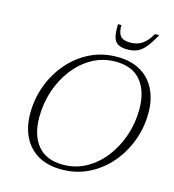

<svg xmlns="http://www.w3.org/2000/svg" viewBox="-124 -962 975 1075"><g transform="rotate(15 363.0 -424.0)"><path d="M720 -421Q720 -336.5 691 -259Q662 -181.5 609.8 -120.8Q557.5 -60 486.2 -25Q415 10 330.5 10Q249 10 193.5 -22.8Q138 -55.5 109.5 -113.8Q81 -172 81 -249Q81 -333.5 109.8 -411Q138.5 -488.5 191 -549.2Q243.5 -610 314.5 -645Q385.5 -680 470 -680Q552 -680 607.5 -647.2Q663 -614.5 691.5 -556.2Q720 -498 720 -421ZM135.5 -241.5Q135.5 -137.5 184.8 -77.8Q234 -18 332 -18Q404.5 -18 465.5 -52Q526.5 -86 571.2 -144Q616 -202 640.8 -275.5Q665.5 -349 665.5 -428.5Q665.5 -532.5 616.2 -592.2Q567 -652 469 -652Q396 -652 335 -618Q274 -584 229.2 -526Q184.5 -468 160 -394.5Q135.5 -321 135.5 -241.5ZM519 -776Q560 -776 588.8 -796Q617.5 -816 641 -858H665.5Q638.5 -808.5 616 -781.8Q593.5 -755 569.2 -744.8Q545 -734.5 512.5 -734.5Q462.5 -734.5 443 -760.2Q423.5 -786 426.5 -858H446.5Q445.5 -816 461 -796Q476.5 -776 519 -776Z"/></g></svg>

Font: Newsreader 16pt Light
Style: Italic
Weight: 300
Italic angle: -17°
Designer: Hugues Gentile
Foundry: Production Type
Version: Version 1.003; ttfautohint (v1.8.3)